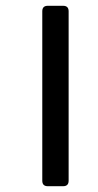

<svg xmlns="http://www.w3.org/2000/svg" viewBox="-20 -643 340 663"><path d="M126 -19V-604Q126 -623 145 -623H198Q217 -623 217 -604V-19Q217 0 198 0H145Q126 0 126 -19Z"/></svg>

Font: Rajdhani SemiBold
Style: Regular
Weight: 600
Designer: Satya Rajpurohit, Jyotish Sonowal
Foundry: Indian Type Foundry
Version: Version 1.201 February 1, 2022